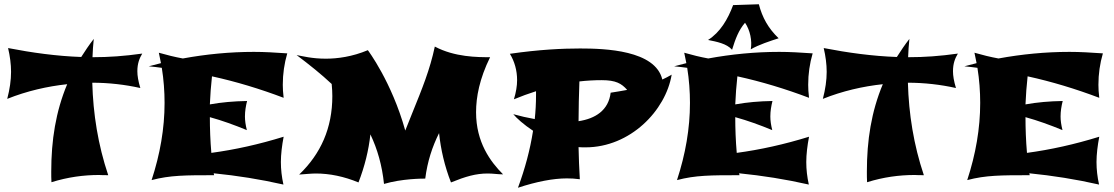

<svg xmlns="http://www.w3.org/2000/svg" viewBox="-20 -826 5241 903"><path d="M489 -2C441 -145 418 -290 414 -437C491 -437 569 -428 640 -412C630 -445 626 -470 626 -491C626 -528 636 -552 649 -574C564 -562 491 -557 418 -557H415C416 -586 418 -614 421 -643C399 -615 380 -586 362 -558C247 -562 131 -578 18 -600C27 -562 32 -524 32 -488C32 -449 26 -407 14 -361C106 -398 203 -420 296 -430C242 -301 221 -166 221 -19C221 -4 221 16 222 31C299 7 373 -3 446 -3C451 -3 457 -2 489 -2Z M987 -2 985 -11C1095 0 1203 17 1313 42C1305 6 1301 -29 1301 -64C1301 -100 1306 -141 1314 -183C1198 -147 1085 -122 974 -107C969 -164 967 -222 967 -275C1025 -259 1083 -238 1141 -214C1135 -238 1132 -259 1132 -278C1132 -303 1136 -327 1142 -351C1080 -350 1022 -345 967 -335C969 -379 972 -423 977 -467C1091 -442 1203 -408 1314 -366C1311 -390 1310 -411 1310 -427C1310 -478 1317 -527 1331 -575C1273 -579 1224 -582 1174 -582C1061 -582 949 -571 840 -551C802 -558 765 -567 727 -578L737 -529L679 -514H681C701 -512 721 -510 741 -507C750 -451 754 -396 754 -342C754 -222 733 -101 693 21C780 -2 853 -2 987 -2Z M2285 -557C2226 -557 2119 -557 2025 -607C2002 -498 1965 -408 1920 -297L1886 -212C1822 -442 1710 -590 1710 -590C1636 -559 1567 -550 1512 -550C1448 -550 1402 -562 1375 -567C1436 -521 1491 -477 1540 -431C1542 -410 1543 -391 1543 -374C1543 -224 1489 -103 1387 -5C1415 -7 1445 -10 1465 -10C1531 -10 1598 4 1666 32C1695 -43 1714 -119 1722 -194C1755 -125 1777 -48 1786 39C1872 14 1965 14 1980 14C1990 -66 2013 -136 2045 -200C2053 -123 2071 -45 2101 32C2170 4 2218 -10 2274 -10C2300 -10 2320 -6 2346 -6C2286 -66 2219 -157 2219 -298C2219 -370 2235 -455 2285 -557Z M3139 -475C3124 -466 3110 -459 3095 -452C3062 -590 2826 -598 2708 -598C2624 -598 2517 -593 2378 -573C2400 -537 2412 -495 2412 -449C2412 -422 2407 -392 2397 -359C2431 -373 2466 -386 2501 -397V-379C2501 -341 2499 -303 2495 -266C2461 -272 2426 -280 2394 -289C2410 -270 2443 -240 2487 -211C2473 -121 2449 -32 2416 57C2504 28 2582 13 2646 13C2665 13 2686 14 2707 17C2704 -33 2702 -84 2701 -134C2712 -133 2723 -133 2734 -133C2944 -133 3111 -306 3139 -475ZM2810 -449C2877 -449 2903 -433 2929 -404H2928C2928 -404 2928 -403 2929 -403C2903 -398 2877 -394 2852 -390C2842 -307 2780 -268 2701 -256C2701 -318 2703 -380 2705 -443C2740 -447 2775 -449 2810 -449Z M3458 -2 3456 -11C3566 0 3674 17 3784 42C3776 6 3772 -29 3772 -64C3772 -100 3777 -141 3785 -183C3669 -147 3556 -122 3445 -107C3440 -164 3438 -222 3438 -275C3496 -259 3554 -238 3612 -214C3606 -238 3603 -259 3603 -278C3603 -303 3607 -327 3613 -351C3551 -350 3493 -345 3438 -335C3440 -379 3443 -423 3448 -467C3562 -442 3674 -408 3785 -366C3782 -390 3781 -411 3781 -427C3781 -478 3788 -527 3802 -575C3744 -579 3695 -582 3645 -582C3532 -582 3420 -571 3311 -551C3273 -558 3236 -567 3198 -578L3208 -529L3150 -514H3152C3172 -512 3192 -510 3212 -507C3221 -451 3225 -396 3225 -342C3225 -222 3204 -101 3164 21C3251 -2 3324 -2 3458 -2ZM3642 -646C3593 -693 3565 -744 3549 -806L3428 -802C3403 -735 3367 -674 3310 -638C3350 -630 3398 -621 3423 -592C3439 -644 3454 -684 3484 -719C3508 -684 3518 -634 3511 -594C3549 -616 3602 -633 3642 -646Z M4325 -2C4277 -145 4254 -290 4250 -437C4327 -437 4405 -428 4476 -412C4466 -445 4462 -470 4462 -491C4462 -528 4472 -552 4485 -574C4400 -562 4327 -557 4254 -557H4251C4252 -586 4254 -614 4257 -643C4235 -615 4216 -586 4198 -558C4083 -562 3967 -578 3854 -600C3863 -562 3868 -524 3868 -488C3868 -449 3862 -407 3850 -361C3942 -398 4039 -420 4132 -430C4078 -301 4057 -166 4057 -19C4057 -4 4057 16 4058 31C4135 7 4209 -3 4282 -3C4287 -3 4293 -2 4325 -2Z M4823 -2 4821 -11C4931 0 5039 17 5149 42C5141 6 5137 -29 5137 -64C5137 -100 5142 -141 5150 -183C5034 -147 4921 -122 4810 -107C4805 -164 4803 -222 4803 -275C4861 -259 4919 -238 4977 -214C4971 -238 4968 -259 4968 -278C4968 -303 4972 -327 4978 -351C4916 -350 4858 -345 4803 -335C4805 -379 4808 -423 4813 -467C4927 -442 5039 -408 5150 -366C5147 -390 5146 -411 5146 -427C5146 -478 5153 -527 5167 -575C5109 -579 5060 -582 5010 -582C4897 -582 4785 -571 4676 -551C4638 -558 4601 -567 4563 -578L4573 -529L4515 -514H4517C4537 -512 4557 -510 4577 -507C4586 -451 4590 -396 4590 -342C4590 -222 4569 -101 4529 21C4616 -2 4689 -2 4823 -2Z"/></svg>

Font: Shojumaru
Style: Regular
Weight: 400
Designer: Astigmatic (AOETI)
Foundry: Astigmatic (AOETI)
Version: Version 1.000